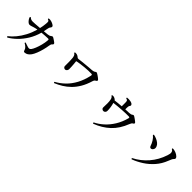

<svg xmlns="http://www.w3.org/2000/svg" viewBox="285 -2083 3430 3430"><g transform="rotate(45 2000.0 -367.5)"><path d="M140 15Q132 13 128 7.5Q124 2 125 -5Q185 -51 241.5 -119Q298 -187 344.5 -274.5Q391 -362 421 -466Q411 -465 401 -463Q391 -461 382 -459Q363 -455 347.5 -450Q332 -445 319 -441Q302 -435 287.5 -431Q273 -427 258 -427Q240 -428 220.5 -444.5Q201 -461 186 -484Q171 -507 166 -527Q169 -542 184 -538Q201 -521 219 -514.5Q237 -508 260 -508Q276 -507 320 -510.5Q364 -514 417 -518Q422 -518 426 -518.5Q430 -519 434 -519Q449 -582 455 -650Q459 -688 454.5 -705Q450 -722 421 -731Q417 -736 419 -742Q421 -748 426 -751Q453 -756 489 -746Q525 -736 552 -717Q571 -705 572 -690Q573 -675 562 -662Q551 -649 545 -634Q539 -619 535 -592Q530 -558 523 -527Q549 -529 571 -531.5Q593 -534 610 -535Q652 -539 675 -558Q690 -570 699.5 -571.5Q709 -573 723 -565Q740 -555 763 -539.5Q786 -524 798 -514Q810 -504 810.5 -491.5Q811 -479 796 -468Q784 -459 779 -445Q774 -431 771 -412Q763 -356 746.5 -293Q730 -230 708 -174.5Q686 -119 662 -85Q639 -53 611.5 -34.5Q584 -16 550 -14Q535 -13 528.5 -19.5Q522 -26 519 -39Q512 -70 486 -94.5Q460 -119 428 -136Q424 -151 438 -154Q455 -148 479 -140Q503 -132 523 -126Q546 -119 561.5 -123.5Q577 -128 591 -147Q609 -171 629.5 -221.5Q650 -272 666.5 -335.5Q683 -399 688 -461Q690 -475 686 -482Q682 -489 666 -489Q633 -488 592.5 -485.5Q552 -483 511 -479Q478 -360 419 -264.5Q360 -169 287.5 -98.5Q215 -28 140 15Z M1307 -1Q1291 -10 1298 -24Q1386 -71 1462 -144.5Q1538 -218 1594 -321.5Q1650 -425 1679 -560Q1686 -591 1662 -591Q1629 -593 1584 -591Q1539 -589 1489.5 -584.5Q1440 -580 1395.5 -573.5Q1351 -567 1320 -561Q1314 -560 1311.5 -557.5Q1309 -555 1310 -547Q1313 -527 1315.5 -495Q1318 -463 1320 -429Q1322 -395 1322 -368Q1322 -346 1307.5 -328.5Q1293 -311 1273 -311Q1258 -311 1243 -322.5Q1228 -334 1228 -353Q1228 -363 1228 -373Q1228 -383 1228 -393Q1228 -438 1227.5 -481Q1227 -524 1223 -556Q1219 -586 1209 -606Q1199 -626 1181 -635Q1174 -649 1186 -654Q1208 -657 1233 -651Q1258 -645 1283 -621Q1289 -617 1295 -614.5Q1301 -612 1313 -614Q1342 -618 1382 -622.5Q1422 -627 1465.5 -631Q1509 -635 1548 -638.5Q1587 -642 1613 -643Q1642 -645 1659 -650.5Q1676 -656 1686 -664Q1697 -674 1705.5 -674.5Q1714 -675 1730 -666Q1740 -661 1756.5 -649.5Q1773 -638 1789.5 -626Q1806 -614 1815 -605Q1830 -592 1826 -580Q1822 -568 1807 -560Q1791 -552 1782.5 -540.5Q1774 -529 1768 -509Q1735 -398 1686 -315.5Q1637 -233 1577 -174Q1517 -115 1448.5 -73Q1380 -31 1307 -1Z M2314 18Q2307 16 2304 9.5Q2301 3 2303 -4Q2389 -46 2465 -115Q2541 -184 2600 -279.5Q2659 -375 2691 -494Q2695 -510 2691.5 -517Q2688 -524 2672 -524Q2640 -525 2594.5 -523.5Q2549 -522 2498 -518.5Q2447 -515 2397.5 -510.5Q2348 -506 2306 -500Q2318 -461 2325.5 -412Q2333 -363 2332 -322Q2332 -301 2317.5 -285.5Q2303 -270 2283 -270Q2267 -269 2250.5 -281.5Q2234 -294 2235 -313Q2238 -369 2237.5 -422.5Q2237 -476 2228 -513Q2218 -555 2190 -567Q2188 -572 2190.5 -577.5Q2193 -583 2198 -584Q2219 -589 2242.5 -581Q2266 -573 2283 -557Q2285 -555 2287 -552Q2289 -549 2291 -547Q2325 -552 2368 -556Q2411 -560 2455 -563V-653Q2455 -673 2452.5 -687Q2450 -701 2441 -708Q2430 -716 2412 -719Q2402 -731 2414 -740Q2433 -743 2457.5 -742Q2482 -741 2505.5 -735.5Q2529 -730 2544 -719Q2556 -710 2560 -697Q2564 -684 2555 -673Q2545 -660 2541.5 -647Q2538 -634 2538 -612V-569Q2564 -571 2587 -572Q2610 -573 2628 -573Q2677 -575 2695 -590Q2709 -601 2718 -601Q2727 -601 2742 -592Q2752 -586 2767.5 -575Q2783 -564 2798.5 -552.5Q2814 -541 2823 -533Q2838 -521 2834.5 -508.5Q2831 -496 2816 -489Q2802 -482 2793 -468Q2784 -454 2778 -438Q2709 -259 2592 -150.5Q2475 -42 2314 18Z M3250 -18Q3243 -20 3240 -26.5Q3237 -33 3240 -40Q3382 -111 3490 -235Q3598 -359 3652 -525Q3661 -552 3664.5 -573.5Q3668 -595 3664 -611Q3658 -642 3627 -656Q3622 -671 3634 -676Q3666 -677 3708.5 -661.5Q3751 -646 3779 -617Q3811 -583 3781 -557Q3767 -545 3758 -525.5Q3749 -506 3732 -464Q3687 -347 3610 -260Q3533 -173 3439.5 -113.5Q3346 -54 3250 -18ZM3371 -400Q3355 -393 3341 -399.5Q3327 -406 3321 -424Q3305 -474 3276.5 -519.5Q3248 -565 3213 -592Q3209 -607 3223 -610Q3258 -604 3294.5 -588.5Q3331 -573 3360.5 -549.5Q3390 -526 3401 -496Q3415 -462 3403.5 -435Q3392 -408 3371 -400Z"/></g></svg>

Font: Zen Old Mincho SemiBold
Style: Regular
Weight: 600
Version: Version 1.500